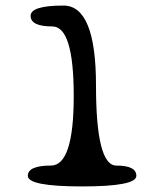

<svg xmlns="http://www.w3.org/2000/svg" viewBox="-20 -670 590 690"><path d="M398 -75Q470 -75 470 -38Q470 0 275 0Q80 0 80 -38Q80 -75 163 -75Q245 -75 245 -325Q245 -575 168 -575Q90 -575 90 -613Q90 -650 208 -650Q325 -650 325 -363Q325 -75 398 -75Z"/></svg>

Font: Syne Mono
Style: Regular
Weight: 400
Monospace: yes
Designer: Lucas Descroix
Foundry: Bonjour Monde
Version: Version 2.000; ttfautohint (v1.8.3)